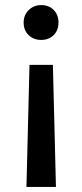

<svg xmlns="http://www.w3.org/2000/svg" viewBox="-20 -554 323 755"><path d="M84 181 96 -299H188L200 181ZM142 -397Q112 -397 92.5 -416Q73 -435 73 -465Q73 -495 93 -514.5Q113 -534 142 -534Q172 -534 191 -515Q210 -496 210 -465Q210 -435 191 -416Q172 -397 142 -397Z"/></svg>

Font: Onest Medium
Style: Regular
Weight: 500
Designer: Dmitri Voloshin, Andrey Kudryavtsev
Foundry: Dmitri Voloshin, Andrey Kudryavtsev
Version: Version 1.000;gftools[0.9.33]